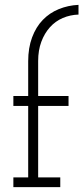

<svg xmlns="http://www.w3.org/2000/svg" viewBox="-20 -770 343 790"><path d="M35 -40H96V-334H35V-375H96V-518Q96 -573 112 -616Q128 -659 156 -688Q184 -717 222 -732.5Q260 -748 303 -750V-710Q269 -709 238.5 -696Q208 -683 185.5 -658Q163 -633 150 -598Q137 -563 137 -519V-375H262V-334H137V-40H228V0H35Z"/></svg>

Font: Josefin Slab
Style: Regular
Weight: 400
Designer: Santiago Orozco
Foundry: Typemade
Version: Version 1.000